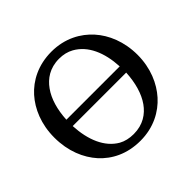

<svg xmlns="http://www.w3.org/2000/svg" viewBox="-170 -871 1069 1069"><g transform="rotate(-45 365.0 -336.0)"><path d="M155 -310H576C572 -233 553 -166 519 -118C487 -73 438 -38 364 -38C330 -38 300 -45 275 -59C199 -103 161 -195 155 -309ZM576 -360H155C159 -436 178 -502 212 -549C244 -594 293 -629 366 -629C399 -629 428 -622 453 -608C530 -565 569 -475 575 -360ZM691 -334C691 -440 654 -525 602 -583C550 -641 470 -687 364 -687C258 -687 178 -643 126 -585C74 -527 37 -442 37 -337C37 -229 74 -144 127 -85C180 -27 258 15 364 15C469 15 549 -30 601 -88C653 -146 691 -231 691 -336Z"/></g></svg>

Font: Veleka
Style: Regular
Weight: 400
Designer: Stefan Peev, Context Ltd, 2016; SIL International, 1997-2014.
Foundry: Stefan Peev, Context Ltd, 2016
Version: Version 1.000